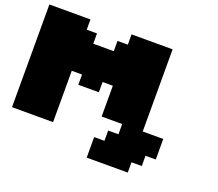

<svg xmlns="http://www.w3.org/2000/svg" viewBox="-124 -799 1247 1098"><g transform="rotate(20 500.0 -250.0)"><path d="M500 125H750V62.5H812.5V0H875V-125H750V-625H500V-562.5H437.5V-500H312.5V-562.5H250V-625H0V0H250V-312.5H312.5V-250H437.5V-312.5H500V-125H625V-62.5H562.5V0H500Z"/></g></svg>

Font: Faithful 32x
Style: Bold
Weight: 400
Foundry: Faithful Resource Pack
Version: Version 1.0; January 27, 2023